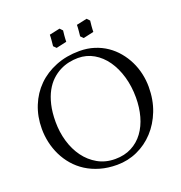

<svg xmlns="http://www.w3.org/2000/svg" viewBox="-151 -987 1069 1132"><g transform="rotate(-20 383.0 -421.5)"><path d="M136.7 -347.2Q136.7 -283.7 153.8 -225.1Q170.9 -166.5 203.9 -121.3Q236.8 -76.2 284.7 -49.1Q332.5 -22 393.6 -22Q452.1 -22 496.8 -45.4Q541.5 -68.8 571.3 -109.6Q601.1 -150.4 616.2 -204.8Q631.3 -259.3 631.3 -321.8Q631.3 -392.1 613.5 -453.4Q595.7 -514.6 563.7 -560.1Q531.7 -605.5 487.1 -631.3Q442.4 -657.2 388.7 -657.2Q360.8 -657.2 331.5 -651.1Q302.2 -645 274.2 -630.6Q246.1 -616.2 221.2 -592.8Q196.3 -569.3 177.5 -534.9Q158.7 -500.5 147.7 -454.1Q136.7 -407.7 136.7 -347.2ZM46.4 -336.9Q46.4 -413.6 72.8 -479Q99.1 -544.4 147 -591.8Q194.8 -639.2 262 -666Q329.1 -692.9 410.6 -692.9Q460.4 -692.9 502.9 -679.4Q545.4 -666 580.1 -642.3Q614.7 -618.7 641.6 -586.4Q668.5 -554.2 686.8 -516.8Q705.1 -479.5 714.4 -438Q723.6 -396.5 723.6 -355Q723.6 -273.4 697.3 -205.8Q670.9 -138.2 625.5 -89.1Q580.1 -40 520 -12.9Q460 14.2 392.6 14.2Q334.5 14.2 286.4 0.2Q238.3 -13.7 199.7 -38.3Q161.1 -63 132.3 -96.4Q103.5 -129.9 84.5 -168.9Q65.4 -208 55.9 -250.7Q46.4 -293.5 46.4 -336.9ZM292 -755.9 275.4 -772.5Q277.3 -791 278.6 -804Q279.8 -816.9 280.3 -825.7Q280.8 -835.4 280.8 -842.8L346.7 -856.9L362.8 -839.8Q360.4 -821.3 359.4 -808.1Q358.4 -794.9 357.9 -786.6Q357.4 -776.9 357.4 -770.5ZM461.9 -755.9 445.3 -772.5Q447.3 -791 448.5 -804Q449.7 -816.9 450.2 -825.7Q450.7 -835.4 450.7 -842.8L516.6 -856.9L532.7 -839.8Q530.3 -821.3 529.3 -808.1Q528.3 -794.9 527.8 -786.6Q527.3 -776.9 527.3 -770.5Z"/></g></svg>

Font: Simonetta
Style: Italic
Weight: 400
Italic angle: -2°
Designer: Gayaneh Bagdasaryan
Foundry: BrownFox
Version: Version 1.001